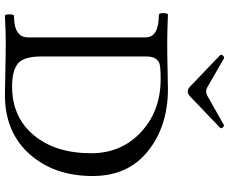

<svg xmlns="http://www.w3.org/2000/svg" viewBox="-96 -838 936 785"><g transform="rotate(90 372.5 -445.0)"><path d="M33.2 0ZM502 -876.5 375 -754.9Q363.8 -744.1 353.5 -744.1Q342.8 -744.1 332 -754.9L205.1 -876.5Q203.1 -878.4 203.1 -881.3Q203.1 -884.3 207 -888.4Q210.9 -892.6 215.3 -892.6Q217.3 -892.6 219.2 -891.6L336.9 -823.7Q344.7 -819.3 353.5 -819.3Q361.8 -819.3 370.1 -823.7L490.2 -891.6Q491.2 -892.1 492.7 -892.1Q496.6 -892.1 500.2 -887.7Q503.9 -883.3 503.7 -880.6Q503.4 -877.9 502 -876.5ZM132.3 -90.8V-572.3Q132.3 -626 40 -626Q33.2 -626 33.2 -644.5Q33.2 -663.1 40 -663.1Q108.4 -660.2 157.5 -660.2Q206.5 -660.2 259.5 -661.6Q312.5 -663.1 343.3 -663.1Q495.1 -663.1 597.2 -581.5Q699.2 -500 699.2 -355.5Q699.2 -198.2 609.6 -97.4Q520 3.4 366.7 3.4Q343.3 3.4 271.7 1.7Q200.2 0 152.3 0Q104.5 0 44.4 3.4Q38.1 3.4 38.1 -14.9Q38.1 -33.2 44.4 -33.7Q132.3 -33.7 132.3 -90.8ZM210.4 -145.5Q210.4 -72.8 239.7 -49.3Q269 -25.9 333 -25.9Q458 -25.9 532 -114.3Q606 -202.6 606 -349.6Q606 -472.7 519.5 -553Q433.1 -633.3 303.2 -633.3Q256.8 -633.3 241.9 -629.2Q227.1 -625 218.8 -611.6Q210.4 -598.1 210.4 -576.7Z"/></g></svg>

Font: Junicode
Style: Regular
Weight: 400
Designer: Peter S. Baker
Foundry: Briery Creek Software
Version: Version 0.7.2